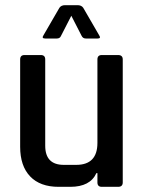

<svg xmlns="http://www.w3.org/2000/svg" viewBox="-20 -723 557 743"><path d="M358 -574H312Q301 -574 296 -584L256 -662L216 -584Q212 -574 200 -574H155Q140 -574 148 -586L210 -693Q217 -703 232 -703H280Q295 -703 302 -693L364 -586Q372 -574 358 -574ZM252 0H207Q135 0 96.5 -40.5Q58 -81 58 -155V-493Q58 -510 75 -510H138Q155 -510 155 -493V-159Q155 -85 227 -85H275Q357 -85 357 -170V-493Q357 -510 374 -510H437Q455 -510 455 -493V-17Q455 0 437 0H374Q357 0 357 -17V-53H353Q329 0 252 0Z"/></svg>

Font: Rajdhani Semibold
Style: Regular
Weight: 600
Designer: Satya Rajpurohit, Jyotish Sonowal
Foundry: Indian Type Foundry
Version: Version 1.200;PS 1.0;hotconv 1.0.78;makeotf.lib2.5.61930; tt